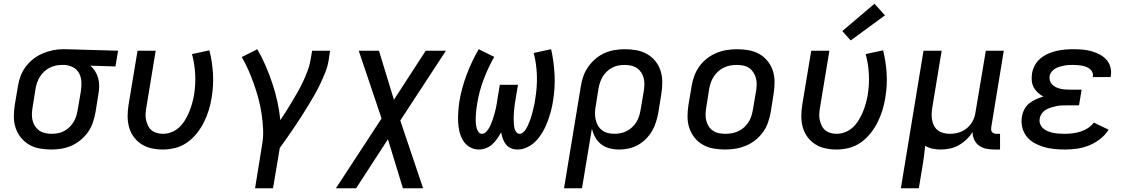

<svg xmlns="http://www.w3.org/2000/svg" viewBox="-20 -791 6040 1026"><path d="M254 8Q223 8 192 2.5Q161 -3 135.5 -18Q110 -33 91.5 -56Q73 -79 63.5 -107.5Q54 -136 54 -167.5Q54 -199 59 -231L76 -331Q80 -358 90 -384.5Q100 -411 117 -434Q134 -457 157.5 -475.5Q181 -494 207 -505Q233 -516 260.5 -522Q288 -528 315 -528Q319 -528 323 -528Q327 -528 331 -528L611 -520L597 -436L462 -440Q478 -427 488.5 -410Q499 -393 504.5 -373.5Q510 -354 510 -332.5Q510 -311 506 -289L490 -189Q485 -162 476 -135.5Q467 -109 450.5 -85.5Q434 -62 411 -43Q388 -24 362 -12.5Q336 -1 308.5 3.5Q281 8 254 8ZM255 -76Q272 -76 289 -79Q306 -82 321.5 -90Q337 -98 350 -110.5Q363 -123 372.5 -138Q382 -153 387 -169.5Q392 -186 395 -203L412 -303Q416 -328 415 -352.5Q414 -377 403.5 -398Q393 -419 372 -430.5Q351 -442 326 -444H317Q315 -444 313 -444Q311 -444 309 -444Q292 -444 275.5 -440Q259 -436 243.5 -428Q228 -420 215 -407.5Q202 -395 193 -380.5Q184 -366 178.5 -350Q173 -334 170 -317L154 -217Q151 -199 150.5 -181.5Q150 -164 154 -147.5Q158 -131 167 -117Q176 -103 189.5 -93.5Q203 -84 220 -80Q237 -76 255 -76Q255 -76 255 -76Q255 -76 255 -76Z M850 8Q819 8 789.5 1.5Q760 -5 736 -20.5Q712 -36 695 -59Q678 -82 670 -110.5Q662 -139 662 -169.5Q662 -200 667 -231L715 -520H812L762 -217Q759 -200 758 -183Q757 -166 760.5 -150Q764 -134 771 -119.5Q778 -105 790 -95Q802 -85 818 -80.5Q834 -76 851 -76Q874 -76 897 -85Q920 -94 938 -111Q956 -128 969 -149.5Q982 -171 991 -193Q1000 -215 1006.5 -238Q1013 -261 1017 -284Q1026 -340 1023 -395Q1020 -450 1006 -502L1099 -522Q1114 -463 1118 -399Q1122 -335 1111 -270Q1106 -237 1096 -204Q1086 -171 1070.5 -139.5Q1055 -108 1032.5 -79.5Q1010 -51 980.5 -30Q951 -9 917 -0.5Q883 8 850 8Z M1343 215 1380 -14Q1388 -57 1386 -99Q1384 -141 1378 -182Q1372 -223 1361.5 -262.5Q1351 -302 1337.5 -340Q1324 -378 1308 -415Q1292 -452 1272 -486L1355 -528Q1380 -485 1399.5 -439.5Q1419 -394 1435 -346.5Q1451 -299 1462 -249.5Q1473 -200 1478 -149Q1495 -174 1511 -199.5Q1527 -225 1542.5 -251Q1558 -277 1573 -303.5Q1588 -330 1600.5 -357Q1613 -384 1623.5 -412Q1634 -440 1639 -468L1648 -520H1744L1736 -468Q1731 -436 1718.5 -405Q1706 -374 1692 -344Q1678 -314 1661 -284.5Q1644 -255 1626.5 -226Q1609 -197 1590.5 -168.5Q1572 -140 1553 -111.5Q1534 -83 1514.5 -55.5Q1495 -28 1475 0L1439 215Z M1775 215 2019 -158 1897 -520H2005L2085 -258L2255 -520H2363L2119 -147L2241 215H2133L2053 -47L1883 215Z M2539 8Q2512 8 2489.5 -5.5Q2467 -19 2454 -41Q2441 -63 2435 -88.5Q2429 -114 2428 -141Q2427 -168 2429 -195.5Q2431 -223 2435 -250Q2447 -321 2473.5 -391.5Q2500 -462 2538 -528L2621 -487Q2587 -427 2563.5 -364Q2540 -301 2530 -237Q2528 -226 2526.5 -214.5Q2525 -203 2524 -192Q2523 -181 2522.5 -169.5Q2522 -158 2522 -147Q2522 -136 2523.5 -125Q2525 -114 2528 -104Q2531 -94 2537.5 -85Q2544 -76 2555 -76Q2568 -76 2578 -86.5Q2588 -97 2594.5 -109Q2601 -121 2606 -133.5Q2611 -146 2615 -158.5Q2619 -171 2622.5 -183.5Q2626 -196 2629 -209Q2632 -222 2634 -234.5Q2636 -247 2638 -260L2651 -338H2748L2735 -260Q2733 -250 2731.5 -240Q2730 -230 2729 -219.5Q2728 -209 2727 -199Q2726 -189 2725.5 -179Q2725 -169 2725 -159Q2725 -149 2725.5 -139Q2726 -129 2727 -119Q2728 -109 2731 -100Q2734 -91 2740.5 -83.5Q2747 -76 2757 -76Q2767 -76 2776 -84Q2785 -92 2790.5 -101Q2796 -110 2800.5 -120Q2805 -130 2809 -140Q2813 -150 2816.5 -160Q2820 -170 2822.5 -180Q2825 -190 2827.5 -200Q2830 -210 2832.5 -220.5Q2835 -231 2837 -241Q2839 -251 2840 -261Q2851 -325 2849 -387.5Q2847 -450 2832 -508L2925 -528Q2940 -462 2943.5 -391.5Q2947 -321 2935 -250Q2931 -223 2923.5 -195.5Q2916 -168 2906 -141Q2896 -114 2881.5 -88.5Q2867 -63 2847 -41Q2827 -19 2800 -5.5Q2773 8 2746 8Q2727 8 2710.5 1Q2694 -6 2683.5 -19.5Q2673 -33 2667 -49.5Q2661 -66 2658 -84Q2648 -66 2636.5 -49.5Q2625 -33 2610 -19.5Q2595 -6 2576.5 1Q2558 8 2539 8Z M2994 215 3084 -331Q3088 -358 3097.5 -384.5Q3107 -411 3123.5 -434.5Q3140 -458 3162.5 -477Q3185 -496 3211 -507.5Q3237 -519 3264.5 -523.5Q3292 -528 3319 -528Q3351 -528 3381.5 -522.5Q3412 -517 3438 -502Q3464 -487 3482.5 -464Q3501 -441 3510 -412.5Q3519 -384 3519 -352.5Q3519 -321 3514 -289L3498 -189Q3493 -164 3485.5 -139Q3478 -114 3464.5 -91Q3451 -68 3431.5 -48.5Q3412 -29 3388.5 -16Q3365 -3 3339.5 2.5Q3314 8 3289 8Q3262 8 3237 1.5Q3212 -5 3192.5 -20Q3173 -35 3161 -57Q3149 -79 3143 -104L3090 215ZM3264 -76Q3281 -76 3297.5 -79.5Q3314 -83 3329.5 -91Q3345 -99 3358.5 -111.5Q3372 -124 3381 -139Q3390 -154 3395 -170Q3400 -186 3403 -203L3420 -303Q3423 -321 3423.5 -338.5Q3424 -356 3420 -372.5Q3416 -389 3407 -403Q3398 -417 3384.5 -426.5Q3371 -436 3353.5 -440Q3336 -444 3319 -444Q3318 -444 3318 -444Q3318 -444 3318 -444Q3302 -444 3285 -441Q3268 -438 3252.5 -430Q3237 -422 3223.5 -409.5Q3210 -397 3201 -382Q3192 -367 3186.5 -350.5Q3181 -334 3178 -317L3164 -228Q3160 -209 3159.5 -190.5Q3159 -172 3162.5 -154.5Q3166 -137 3174.5 -121.5Q3183 -106 3196.5 -95.5Q3210 -85 3227.5 -80.5Q3245 -76 3264 -76Z M3855 8Q3823 8 3792.5 2.5Q3762 -3 3736 -17.5Q3710 -32 3691.5 -55.5Q3673 -79 3663.5 -107.5Q3654 -136 3654 -167.5Q3654 -199 3659 -231L3676 -331Q3680 -358 3690 -385Q3700 -412 3717 -436Q3734 -460 3758 -478.5Q3782 -497 3808.5 -508Q3835 -519 3863 -523.5Q3891 -528 3918 -528Q3950 -528 3981 -522.5Q4012 -517 4037.5 -502.5Q4063 -488 4082 -464.5Q4101 -441 4110 -412.5Q4119 -384 4119 -352.5Q4119 -321 4114 -289L4098 -189Q4093 -162 4083.5 -135Q4074 -108 4056.5 -84Q4039 -60 4015.5 -41.5Q3992 -23 3965 -12Q3938 -1 3910.5 3.5Q3883 8 3855 8ZM3856 -76Q3873 -76 3890.5 -79Q3908 -82 3924.5 -89.5Q3941 -97 3955 -109.5Q3969 -122 3979 -137Q3989 -152 3994.5 -169Q4000 -186 4003 -203L4020 -303Q4023 -321 4023.5 -338.5Q4024 -356 4019.5 -373Q4015 -390 4006 -404Q3997 -418 3983.5 -427.5Q3970 -437 3952.5 -440.5Q3935 -444 3917 -444Q3900 -444 3883 -441Q3866 -438 3849.5 -430.5Q3833 -423 3819 -410.5Q3805 -398 3795 -383Q3785 -368 3779 -351Q3773 -334 3770 -317L3754 -217Q3751 -199 3750.5 -181.5Q3750 -164 3754 -147Q3758 -130 3767 -116Q3776 -102 3790 -92.5Q3804 -83 3821 -79.5Q3838 -76 3856 -76Z M4450 8Q4419 8 4389.5 1.5Q4360 -5 4336 -20.5Q4312 -36 4295 -59Q4278 -82 4270 -110.5Q4262 -139 4262 -169.5Q4262 -200 4267 -231L4315 -520H4412L4362 -217Q4359 -200 4358 -183Q4357 -166 4360.5 -150Q4364 -134 4371 -119.5Q4378 -105 4390 -95Q4402 -85 4418 -80.5Q4434 -76 4451 -76Q4474 -76 4497 -85Q4520 -94 4538 -111Q4556 -128 4569 -149.5Q4582 -171 4591 -193Q4600 -215 4606.5 -238Q4613 -261 4617 -284Q4626 -340 4623 -395Q4620 -450 4606 -502L4699 -522Q4714 -463 4718 -399Q4722 -335 4711 -270Q4706 -237 4696 -204Q4686 -171 4670.5 -139.5Q4655 -108 4632.5 -79.5Q4610 -51 4580.5 -30Q4551 -9 4517 -0.5Q4483 8 4450 8ZM4526 -575 4481 -625 4653 -771 4709 -709Z M4794 215 4915 -520H5012L4962 -217Q4959 -200 4958.5 -182.5Q4958 -165 4961 -148.5Q4964 -132 4972 -117.5Q4980 -103 4993 -93.5Q5006 -84 5022.5 -80Q5039 -76 5057 -76Q5080 -76 5104 -83Q5128 -90 5147.5 -106.5Q5167 -123 5178.5 -145.5Q5190 -168 5193 -192L5248 -520H5344L5277 -111Q5276 -104 5276.5 -97Q5277 -90 5281.5 -85Q5286 -80 5292.5 -78Q5299 -76 5306 -76H5324V8H5292Q5270 8 5249 3.5Q5228 -1 5211.5 -13Q5195 -25 5186 -44.5Q5177 -64 5177 -86Q5164 -64 5144.5 -45.5Q5125 -27 5102.5 -14.5Q5080 -2 5055 3Q5030 8 5006 8Q4984 8 4963 3.5Q4942 -1 4924 -12Q4921 18 4917 48Q4913 78 4908 107L4890 215Z M5670 8Q5641 8 5612 5Q5583 2 5556.5 -6Q5530 -14 5506 -27.5Q5482 -41 5465.5 -62.5Q5449 -84 5442.5 -111.5Q5436 -139 5441 -168Q5444 -188 5454 -207Q5464 -226 5480.5 -239Q5497 -252 5516 -260.5Q5535 -269 5555 -275Q5539 -284 5525.5 -296.5Q5512 -309 5503.5 -325Q5495 -341 5493.5 -360.5Q5492 -380 5495 -400Q5499 -422 5510.5 -443Q5522 -464 5541 -479.5Q5560 -495 5582 -504.5Q5604 -514 5626 -519Q5648 -524 5670.5 -526Q5693 -528 5716 -528Q5740 -528 5764.5 -526Q5789 -524 5812 -517.5Q5835 -511 5855.5 -500.5Q5876 -490 5891.5 -473Q5907 -456 5913.5 -433Q5920 -410 5916 -386Q5916 -384 5915.5 -382.5Q5915 -381 5915 -379H5819Q5820 -380 5820 -380.5Q5820 -381 5820 -381Q5822 -393 5817.5 -404Q5813 -415 5804.5 -422Q5796 -429 5785 -433.5Q5774 -438 5762.5 -440Q5751 -442 5739.5 -443Q5728 -444 5716 -444Q5703 -444 5691 -443.5Q5679 -443 5667 -440.5Q5655 -438 5642.5 -434.5Q5630 -431 5619 -424.5Q5608 -418 5599.5 -407.5Q5591 -397 5589 -385Q5587 -372 5590.5 -360Q5594 -348 5602.5 -339.5Q5611 -331 5622 -325.5Q5633 -320 5645 -317Q5657 -314 5670 -313Q5683 -312 5695 -312H5760L5746 -228H5682Q5667 -228 5653 -227.5Q5639 -227 5625 -224Q5611 -221 5596.5 -216.5Q5582 -212 5569 -204.5Q5556 -197 5547 -184Q5538 -171 5536 -157Q5533 -142 5538.5 -128Q5544 -114 5555 -104.5Q5566 -95 5580 -89.5Q5594 -84 5608.5 -81Q5623 -78 5638.5 -77Q5654 -76 5670 -76Q5690 -76 5711 -78.5Q5732 -81 5753 -87.5Q5774 -94 5793 -106Q5812 -118 5825 -136L5904 -98Q5886 -69 5858 -47.5Q5830 -26 5798.5 -13.5Q5767 -1 5734.5 3.5Q5702 8 5670 8Z"/></svg>

Font: Iosevka SS04 Medium Extended
Style: Italic
Weight: 500
Width: 7
Italic angle: -9°
Monospace: yes
Designer: Belleve Invis
Foundry: Belleve Invis
Version: Version 19.0.0; ttfautohint (v1.8.4)